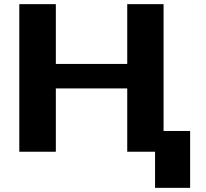

<svg xmlns="http://www.w3.org/2000/svg" viewBox="-20 -731 991 925"><path d="M768 0V-711H593V-423H249V-711H73V0H249V-305H593V0ZM896 174V-100H727V174Z"/></svg>

Font: Asimov
Style: XWid
Weight: 500
Designer: Google
Version: Version 2.000980; 2014